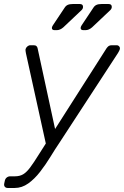

<svg xmlns="http://www.w3.org/2000/svg" viewBox="-50 -745 616 955"><path d="M-11 190Q-21 190 -26 184Q-31 178 -29 168L-26 154Q-24 144 -16.5 138Q-9 132 1 132H24Q48 132 65 122Q82 112 100 88Q118 64 144 22L480 -505Q485 -512 490.5 -516Q496 -520 506 -520H530Q538 -520 543 -514Q548 -508 546 -500Q545 -495 536 -480L245 -34Q224 -3 200.5 35.5Q177 74 149.5 109.5Q122 145 90.5 167.5Q59 190 23 190ZM181 -17 79 -480Q76 -495 77 -500Q79 -508 86 -514Q93 -520 101 -520H117Q127 -520 131.5 -515.5Q136 -511 137 -505L226 -94ZM365 -595Q351 -595 351 -606Q351 -609 352.5 -612.5Q354 -616 356 -619L414 -706Q420 -716 429.5 -720.5Q439 -725 455 -725H490Q506 -725 506 -711Q506 -702 499 -695L408 -609Q392 -595 375 -595ZM222 -595Q208 -595 208 -606Q208 -609 209.5 -612.5Q211 -616 213 -619L271 -706Q277 -716 286.5 -720.5Q296 -725 312 -725H347Q363 -725 363 -711Q363 -702 356 -695L265 -609Q249 -595 232 -595Z"/></svg>

Font: Rubik Light Light
Style: Italic
Weight: 300
Italic angle: -12°
Version: Version 2.104